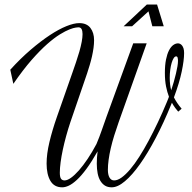

<svg xmlns="http://www.w3.org/2000/svg" viewBox="-20 -800 830 829"><path d="M258.8 -21Q270.5 -21 286.4 -32.2Q302.2 -43.5 320.6 -64.2Q338.9 -85 358.4 -114Q377.9 -143.1 396.5 -178.2Q409.7 -209.5 419.2 -237.3Q428.7 -265.1 439.5 -294.9L555.2 -612.8H613.3L492.2 -272Q481.9 -242.7 473.1 -214.6Q464.4 -186.5 458.3 -160.2Q452.1 -133.8 449 -110.1Q445.8 -86.4 445.8 -66.9Q445.8 -45.4 452.9 -33.2Q460 -21 472.7 -21Q487.8 -21 505.4 -33.7Q522.9 -46.4 542.2 -69.1Q561.5 -91.8 581.5 -123.3Q601.6 -154.8 621.8 -192.6Q642.1 -230.5 662.1 -272.7Q682.1 -314.9 700.7 -359.9Q703.1 -365.2 705.1 -370.8Q707 -376.5 709.5 -382.3Q702.1 -401.4 697 -426.5Q691.9 -451.7 691.9 -485.4Q691.9 -519 696.8 -543Q701.7 -566.9 709.7 -582.5Q717.8 -598.1 728 -605.5Q738.3 -612.8 748.5 -612.8Q752.9 -612.8 757.6 -610.6Q762.2 -608.4 766.1 -603.5Q770 -598.6 772.5 -590.6Q774.9 -582.5 774.9 -570.8Q774.9 -540 764.6 -491Q754.4 -441.9 731 -379.4Q737.3 -367.2 745.4 -355.2Q753.4 -343.3 764.2 -330.6L749.5 -317.9Q744.6 -323.7 737.3 -333Q730 -342.3 722.2 -356.4L719.2 -349.1Q687 -270 652.3 -204.1Q617.7 -138.2 584.2 -91.1Q550.8 -43.9 519.5 -17.6Q488.3 8.8 462.4 8.8Q445.3 8.8 433.3 1.5Q421.4 -5.9 413.3 -19.3Q405.3 -32.7 401.6 -51.5Q397.9 -70.3 397.9 -93.3Q397.9 -106 398.7 -119.1Q399.4 -132.3 401.4 -146.5Q375.5 -101.1 353.3 -71Q331.1 -41 312 -23.4Q293 -5.9 277.3 1.5Q261.7 8.8 248.5 8.8Q213.9 8.8 197.5 -19.3Q181.2 -47.4 181.2 -93.8Q181.2 -135.3 193.4 -186.5Q205.6 -237.8 225.6 -294.9L291.5 -482.9Q299.8 -506.8 308.1 -531Q316.4 -555.2 322.8 -577.6Q329.1 -600.1 332.8 -619.4Q336.4 -638.7 336.4 -652.8Q336.4 -666.5 332.3 -674.3Q328.1 -682.1 318.4 -682.1Q316.9 -682.1 307.1 -680.9Q297.4 -679.7 280.3 -673.1Q263.2 -666.5 238.8 -651.6Q214.4 -636.7 183.6 -609.6Q152.8 -582.5 116.2 -540.8Q79.6 -499 37.6 -438L24.4 -499Q68.8 -547.9 112.5 -585.2Q156.2 -622.6 195.1 -648.2Q233.9 -673.8 266.6 -687Q299.3 -700.2 322.3 -700.2Q354.5 -700.2 370.4 -679.4Q386.2 -658.7 386.2 -626.5Q386.2 -610.8 383.8 -593Q381.3 -575.2 377.2 -556.6Q373 -538.1 367.4 -519.3Q361.8 -500.5 356 -482.9L283.7 -272Q273.9 -242.7 265.6 -212.4Q257.3 -182.1 251.2 -153.6Q245.1 -125 241.7 -99.4Q238.3 -73.7 238.3 -54.2Q238.3 -35.6 243.4 -28.3Q248.5 -21 258.8 -21ZM712.9 -464.8Q712.9 -433.6 719.2 -410.2Q725.1 -428.2 730.5 -446.8Q735.8 -465.3 739.7 -482.2Q743.7 -499 746.1 -513.2Q748.5 -527.3 748.5 -537.1Q748.5 -543.9 747.1 -550.3Q745.6 -556.6 740.7 -556.6Q734.9 -556.6 730 -549.1Q725.1 -541.5 721.2 -528.6Q717.3 -515.6 715.1 -499Q712.9 -482.4 712.9 -464.8ZM637.7 -686.5 621.1 -751 550.3 -686.5H513.7L613.8 -780.3H658.2L687 -686.5Z"/></svg>

Font: Dynalight
Style: Regular
Weight: 400
Version: Version 1.000